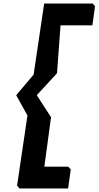

<svg xmlns="http://www.w3.org/2000/svg" viewBox="-20 -925 560 1091"><path d="M324 -781 304 -509 189 -384 270 -259 232 22H368L382 38L367 146H91L77 130L136 -269L72 -384L171 -501L231 -905H507L520 -889L505 -781Z"/></svg>

Font: Chau Philomene One
Style: Italic
Weight: 400
Designer: Vicente Lamonaca
Foundry: TipoType
Version: Version 1.001